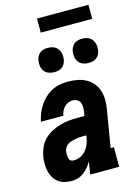

<svg xmlns="http://www.w3.org/2000/svg" viewBox="-137 -999 774 1081"><g transform="rotate(-15 250.0 -459.0)"><path d="M143 8Q122 8 101.5 3Q81 -2 65 -14.5Q49 -27 39 -44.5Q29 -62 24.5 -82Q20 -102 20 -123.5Q20 -145 23 -166Q28 -192 38.5 -217Q49 -242 68.5 -261.5Q88 -281 112.5 -294Q137 -307 163 -314.5Q189 -322 215 -324.5Q241 -327 267 -327H306L310 -349Q312 -363 312 -377Q312 -391 307 -403Q302 -415 290.5 -422Q279 -429 265 -429Q252 -429 239 -424Q226 -419 216 -408.5Q206 -398 200 -385.5Q194 -373 192 -359H61Q66 -383 75 -406Q84 -429 98 -450Q112 -471 130.5 -488.5Q149 -506 171.5 -517.5Q194 -529 218 -533.5Q242 -538 265 -538Q293 -538 320 -533Q347 -528 369.5 -516Q392 -504 409 -484Q426 -464 434 -439Q442 -414 442.5 -386.5Q443 -359 438 -331L402 -114H421V0H252L264 -73Q254 -56 241.5 -41Q229 -26 213.5 -14.5Q198 -3 179.5 2.5Q161 8 143 8ZM185 -101Q204 -101 222.5 -109.5Q241 -118 254.5 -133.5Q268 -149 275.5 -167.5Q283 -186 286 -205L288 -219H267Q256 -219 245 -218Q234 -217 223 -215Q212 -213 200.5 -209.5Q189 -206 179 -199.5Q169 -193 163 -183Q157 -173 155 -162Q154 -155 154 -148Q154 -141 154.5 -134.5Q155 -128 156.5 -121.5Q158 -115 161.5 -110Q165 -105 171.5 -103Q178 -101 185 -101ZM406 -609Q389 -609 373.5 -615Q358 -621 348.5 -634Q339 -647 336.5 -663.5Q334 -680 337 -697Q339 -709 345 -720Q351 -731 361 -738.5Q371 -746 383 -748.5Q395 -751 406 -751Q423 -751 438.5 -745Q454 -739 463.5 -726Q473 -713 476 -696.5Q479 -680 476 -663Q474 -651 468 -640Q462 -629 452 -621.5Q442 -614 430 -611.5Q418 -609 406 -609ZM206 -609Q189 -609 173.5 -615Q158 -621 148.5 -634Q139 -647 136.5 -663.5Q134 -680 137 -697Q139 -709 145 -720Q151 -731 161 -738.5Q171 -746 183 -748.5Q195 -751 206 -751Q223 -751 238.5 -745Q254 -739 263.5 -726Q273 -713 276 -696.5Q279 -680 276 -663Q274 -651 268 -640Q262 -629 252 -621.5Q242 -614 230 -611.5Q218 -609 206 -609ZM190 -844V-926H490V-844Z"/></g></svg>

Font: Iosevka Curly Slab HvObl
Style: Regular
Weight: 900
Italic angle: -9°
Monospace: yes
Designer: Belleve Invis
Foundry: Belleve Invis
Version: Version 11.1.0; ttfautohint (v1.8.3)